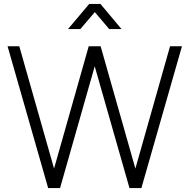

<svg xmlns="http://www.w3.org/2000/svg" viewBox="-20 -955 962 975"><path d="M325.5 -807.5 433 -935H490L597 -807.5H534.5L461.5 -893.5L388 -807.5ZM224.5 0 18.5 -720H78L254.5 -99L430.5 -720H491L667.5 -99L843.5 -720H904L698 0H637.5L461 -618.5L285 0Z"/></svg>

Font: Vela Sans Light
Style: Regular
Weight: 300
Designer: Principal design: Mikhail Sharanda - project Manrope.
Design modification: Ravid Balaliev
Foundry: Mikhail Sharanda
Version: Version 1.001